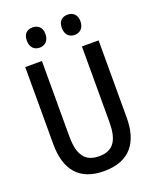

<svg xmlns="http://www.w3.org/2000/svg" viewBox="-167 -1010 897 1114"><g transform="rotate(-20 281.5 -453.0)"><path d="M389 -791C421 -791 447 -812 447 -855C447 -897 421 -916 389 -916C357 -916 332 -898 332 -855C332 -812 357 -791 389 -791ZM173 -791C205 -791 231 -812 231 -855C231 -897 205 -916 173 -916C141 -916 116 -898 116 -855C116 -812 141 -791 173 -791ZM280 10C440 10 508 -86 508 -237V-714H405V-249C405 -142 375 -81 282 -81C193 -81 158 -138 158 -248V-714H55V-238C55 -81 126 10 280 10Z"/></g></svg>

Font: Noto Sans Mono SemiCondensed Medium
Style: Regular
Weight: 500
Width: 4
Designer: Monotype Design Team
Foundry: Monotype Imaging Inc.
Version: Version 2.014